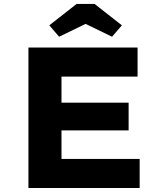

<svg xmlns="http://www.w3.org/2000/svg" viewBox="-20 -937 809 957"><path d="M121.7 0V-700H665.7V-555.2H286.5V-144.8H676.1V0ZM205.7 -286.9V-425.4H621.1V-286.9ZM274.8 -753.9 225.7 -810.7 361.8 -917.4H451.4L587.5 -810.7L538.4 -753.9L391.8 -825.2H421.4Z"/></svg>

Font: Lexend Exa
Style: Regular
Weight: 400
Designer: Bonnie Shaver-Troup, Thomas Jockin
Foundry: Lexend
Version: Version 1.007